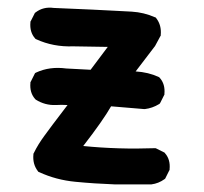

<svg xmlns="http://www.w3.org/2000/svg" viewBox="-20 -481 540 508"><path d="M282.2 6.8Q230 4.9 179.7 0Q128.4 -4.9 84 -25.4L81.5 -26.4L80.1 -28.3Q65.9 -46.9 68.4 -72.3V-74.2L69.3 -75.7Q75.2 -87.9 82.3 -99.4Q89.4 -110.8 97.7 -122.1Q104.5 -131.8 119.9 -152.1Q135.3 -172.4 158.7 -203.1Q150.4 -203.6 142.8 -203.6Q135.3 -203.6 127.4 -203.1Q99.1 -202.1 74.7 -217.3L73.7 -218.3L72.8 -219.2Q58.1 -235.8 60.5 -261.7V-263.7L61.5 -265.1L71.3 -284.7L72.8 -287.6L75.7 -289.1Q111.3 -305.7 155.3 -299.8L219.7 -296.4L265.1 -356.9L173.8 -358.4Q121.1 -356.4 76.2 -377L74.2 -377.9L72.8 -379.4Q58.1 -396 60.5 -421.9V-423.8L61.5 -425.3L71.3 -444.8L72.3 -446.8L74.2 -448.2Q94.7 -463.9 122.1 -460Q181.2 -457.5 223.6 -455.6Q266.1 -453.6 292.2 -452.1Q318.4 -450.7 328.6 -450.2Q360.8 -448.2 389.6 -435.5L392.1 -434.6L393.6 -432.6Q407.7 -414.1 405.3 -388.7V-386.7L404.3 -385.3L390.6 -359.9L390.1 -358.9L389.6 -358.4L338.9 -292Q372.6 -290 399.9 -277.3L401.4 -276.4L402.8 -274.9Q417.5 -258.3 415 -232.4V-230.5L414.1 -229L404.3 -209.5L402.8 -207L400.9 -205.6Q383.3 -194.8 363.3 -192.4H362.3H361.3L273.9 -199.7Q252.4 -162.1 200.2 -94.7Q293 -85.4 389.2 -88.9H391.6L394 -87.9L413.6 -78.1L415.5 -77.1L416.5 -75.7Q431.2 -59.1 428.7 -33.2V-31.2L427.7 -29.8L418 -10.3L417 -8.3L415 -6.8Q399.4 4.4 380.9 6.8H380.4H379.9Z"/></svg>

Font: NaikaiFont
Style: Bold
Weight: 700
Version: Version 1.89